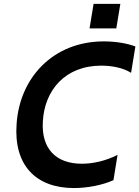

<svg xmlns="http://www.w3.org/2000/svg" viewBox="-20 -948 710 978"><path d="M456.7 -928.3 436.1 -803.3H572.4L593 -928.3ZM356.5 9.9C423.3 9.9 500 -4.3 557.9 -30.2L578.8 -159.1C519.2 -128.6 454.2 -114 397 -114C264.6 -114 190.3 -191.1 198.2 -327.8C206 -487.2 311.1 -613.6 495.7 -613.6C544.7 -613.6 604.4 -604.4 647.7 -577.1L669.7 -711.3C625.4 -728.3 565.3 -737.2 508.9 -737.2C251.4 -737.2 80.3 -552.9 64.6 -317.1C48.7 -106.2 163.4 9.9 356.5 9.9Z"/></svg>

Font: TID UI Semi Bold
Style: Italic
Weight: 600
Italic angle: -9.39999°
Designer: The TID Project Authors
Foundry: Bakken & Bæck
Version: Version 1.001;hotconv 1.0.109;makeotfexe 2.5.65596